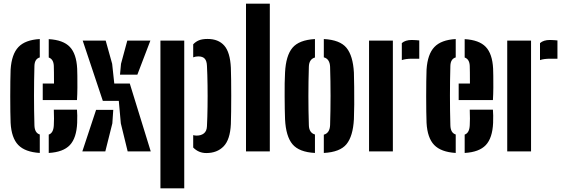

<svg xmlns="http://www.w3.org/2000/svg" viewBox="-20 -820 3058 1040"><path d="M37.5 -154.5Q36.5 -177.5 36 -215.8Q35.5 -254 35.5 -297.5Q35.5 -341 36 -380Q36.5 -419 37.5 -443.5Q43 -526.5 79.8 -565.2Q116.5 -604 195.5 -608.5V-509Q167.5 -501 166.5 -463Q162 -301 166.5 -141.5Q167.5 -100 195.5 -91.5V8.5Q115.5 3.5 78.8 -34.8Q42 -73 37.5 -154.5ZM211.5 -278V-367.5H272.5Q272.5 -401 272.2 -427.8Q272 -454.5 271.5 -463Q270 -499.5 244 -508.5V-608Q322.5 -603.5 358.2 -566Q394 -528.5 398 -448.5Q398.5 -436.5 399 -408.2Q399.5 -380 399.2 -345Q399 -310 397 -278ZM244 8.5V-91Q269.5 -99.5 271.5 -141.5Q273.5 -171 271.5 -226H397Q398 -216.5 398.5 -194.2Q399 -172 398 -154.5Q394.5 -72.5 358.5 -34.2Q322.5 4 244 8.5Z M671.5 0 634.5 -151.5 623.5 -273.5H537L428 -600H552.5L587.5 -474.5L599 -367.5H683L796.5 0ZM630 -415.5 635.5 -474.5 669.5 -600H794.5L724 -415.5ZM426 0 500.5 -225H593.5L588.5 -151.5L550.5 0Z M1026.5 -88Q1035.5 -85.5 1045.5 -85.5Q1069.5 -85.5 1084.8 -97.8Q1100 -110 1101 -136.5Q1103.5 -184 1104.2 -242Q1105 -300 1104.2 -358.2Q1103.5 -416.5 1101 -463.5Q1100 -490 1089 -502.2Q1078 -514.5 1054 -514.5Q1040 -514.5 1026.5 -509.5V-580Q1040 -594.5 1058 -601.8Q1076 -609 1104.5 -609Q1163 -609 1194.8 -573Q1226.5 -537 1230.5 -453Q1231.5 -426.5 1232 -386.5Q1232.5 -346.5 1232.5 -301.8Q1232.5 -257 1232 -216Q1231.5 -175 1230.5 -147.5Q1226.5 -63.5 1191.2 -27.2Q1156 9 1097.5 9Q1055.5 9 1026.5 -21ZM849 200V-600H978V200Z M1312.5 0V-800H1441.5V0Z M1524 -174Q1523 -196.5 1522.5 -229.5Q1522 -262.5 1521.8 -298.8Q1521.5 -335 1522 -368.8Q1522.5 -402.5 1524 -427Q1528.5 -518.5 1564 -561Q1599.5 -603.5 1686 -608.5V-508.5Q1654 -499.5 1653 -458.5Q1648 -299.5 1653 -142Q1654 -100.5 1686 -91.5V8.5Q1600 4 1564.2 -38.8Q1528.5 -81.5 1524 -174ZM1734 8.5V-90.5Q1766 -99 1768 -142Q1773 -300.5 1768 -458.5Q1766 -501 1734 -509.5V-608.5Q1821.5 -604 1856.8 -561Q1892 -518 1897 -427Q1898 -396 1898.5 -349Q1899 -302 1898.8 -254.2Q1898.5 -206.5 1897 -174Q1892 -82 1856.8 -39Q1821.5 4 1734 8.5Z M2156.5 -494.5V-586.5Q2175.5 -603.5 2210.5 -603.5Q2222.5 -603.5 2233.8 -602.5Q2245 -601.5 2251 -601V-502H2212.5Q2178 -502 2156.5 -494.5ZM1979 0V-600H2108V0Z M2290.5 -154.5Q2289.5 -177.5 2289 -215.8Q2288.5 -254 2288.5 -297.5Q2288.5 -341 2289 -380Q2289.5 -419 2290.5 -443.5Q2296 -526.5 2332.8 -565.2Q2369.5 -604 2448.5 -608.5V-509Q2420.5 -501 2419.5 -463Q2415 -301 2419.5 -141.5Q2420.5 -100 2448.5 -91.5V8.5Q2368.5 3.5 2331.8 -34.8Q2295 -73 2290.5 -154.5ZM2464.5 -278V-367.5H2525.5Q2525.5 -401 2525.2 -427.8Q2525 -454.5 2524.5 -463Q2523 -499.5 2497 -508.5V-608Q2575.5 -603.5 2611.2 -566Q2647 -528.5 2651 -448.5Q2651.5 -436.5 2652 -408.2Q2652.5 -380 2652.2 -345Q2652 -310 2650 -278ZM2497 8.5V-91Q2522.5 -99.5 2524.5 -141.5Q2526.5 -171 2524.5 -226H2650Q2651 -216.5 2651.5 -194.2Q2652 -172 2651 -154.5Q2647.5 -72.5 2611.5 -34.2Q2575.5 4 2497 8.5Z M2905 -494.5V-586.5Q2924 -603.5 2959 -603.5Q2971 -603.5 2982.2 -602.5Q2993.5 -601.5 2999.5 -601V-502H2961Q2926.5 -502 2905 -494.5ZM2727.5 0V-600H2856.5V0Z"/></svg>

Font: Big Shoulders Stencil Display ExtraBold
Style: Regular
Weight: 800
Designer: Patric King
Foundry: XO Type Co
Version: Version 1.000